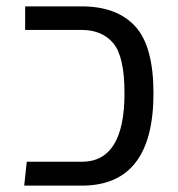

<svg xmlns="http://www.w3.org/2000/svg" viewBox="-20 -583 558 603"><path d="M56 0 64 -75H237Q371 -75 371 -290Q371 -405 336 -447Q301 -489 236 -489H59V-563H236Q347 -563 404.5 -500.5Q462 -438 462 -290Q462 0 237 0Z"/></svg>

Font: FiraGO Book
Style: Regular
Weight: 350
Designer: bBox Type
Foundry: bBox Type GmbH
Version: Version 1.001;PS 001.001;hotconv 1.0.88;makeotf.lib2.5.64775